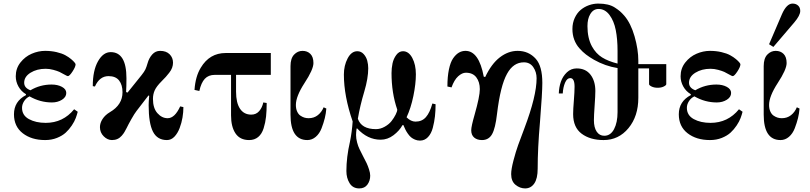

<svg xmlns="http://www.w3.org/2000/svg" viewBox="-20 -770 4522 1072"><path d="M58 -132Q58 -204 125 -239V-244Q98 -260 83 -287Q68 -314 68 -344Q68 -388 94 -421Q120 -454 157 -470Q194 -486 232 -486Q266 -486 296 -479Q326 -472 345 -461.5Q364 -451 377 -440Q390 -429 396 -421.5Q402 -414 402 -411Q402 -397 385 -371Q368 -345 359 -345Q355 -345 343 -352Q324 -363 312 -368.5Q300 -374 278 -380Q256 -386 235 -386Q186 -386 150.5 -364Q115 -342 115 -308Q115 -279 150 -266Q204 -298 268 -298Q302 -298 326 -285Q350 -272 350 -251Q350 -228 326 -213Q302 -198 270 -198Q204 -198 145 -232Q126 -223 114.5 -205Q103 -187 103 -168Q103 -126 141.5 -105Q180 -84 235 -84Q332 -84 394 -160L414 -146Q410 -130 403 -111Q396 -92 381 -69.5Q366 -47 347 -29.5Q328 -12 298 0Q268 12 232 12Q156 12 107 -26Q58 -64 58 -132Z M498 -289Q498 -376 527 -427.5Q556 -479 598 -479Q686 -479 686 -333Q686 -286 684 -256L692 -253L770 -350Q786 -370 792 -383Q798 -396 804 -417Q812 -446 830 -466Q848 -486 874 -486Q908 -486 927 -467Q946 -448 946 -420Q946 -406 941 -392Q936 -378 925 -364Q914 -350 906 -341Q898 -332 882 -316Q854 -288 844 -266Q834 -244 834 -218Q834 -166 859 -138Q884 -110 916 -110Q956 -110 986 -176L1004 -172Q1004 -144 999 -114Q994 -84 983 -55Q972 -26 954 -7Q936 12 912 12Q858 12 834 -35Q810 -82 810 -183Q810 -202 813 -235L809 -237L742 -150Q731 -136 713.5 -105Q696 -74 687 -55Q680 -42 675 -33Q670 -24 659.5 -12Q649 0 635.5 6Q622 12 605 12Q580 12 559 -9Q538 -30 538 -60Q538 -83 552.5 -105.5Q567 -128 594 -144Q664 -185 664 -255Q664 -296 645 -320.5Q626 -345 586 -345Q536 -345 510 -287Z M1066 -268Q1071 -343 1101 -392Q1150 -474 1240 -474H1492V-352H1298V-258Q1298 -196 1320 -163Q1342 -130 1383 -130Q1410 -130 1427 -149.5Q1444 -169 1450 -198L1469 -195Q1469 -152 1465.5 -119Q1462 -86 1452 -54Q1442 -22 1421.5 -5Q1401 12 1371 12Q1320 12 1295 -25Q1270 -62 1270 -126V-352H1179Q1144 -352 1123.5 -330Q1103 -308 1093 -262Z M1602 -130V-401Q1602 -444 1622 -465Q1642 -486 1669 -486Q1696 -486 1713 -469Q1730 -452 1730 -418Q1730 -382 1680 -306Q1632 -232 1632 -184Q1632 -163 1639 -147.5Q1646 -132 1657 -124.5Q1668 -117 1679 -113.5Q1690 -110 1703 -110Q1733 -110 1754.5 -127Q1776 -144 1787 -171L1802 -164Q1800 -137 1793.5 -110.5Q1787 -84 1775.5 -54Q1764 -24 1743 -6Q1722 12 1696 12Q1602 12 1602 -130Z M1900 -354Q1900 -404 1921 -444Q1942 -484 1975 -484Q1996 -484 2010.5 -468Q2025 -452 2030.5 -431Q2036 -410 2036 -389Q2036 -333 2014 -259Q1990 -179 1978 -107Q1998 -49 2079 -49Q2104 -49 2128 -62.5Q2152 -76 2166 -94Q2180 -112 2189 -130Q2198 -148 2198 -158Q2166 -251 2166 -362Q2166 -389 2171.5 -415.5Q2177 -442 2192.5 -463Q2208 -484 2230 -484Q2262 -484 2282 -446.5Q2302 -409 2302 -355Q2302 -302 2288 -234Q2274 -166 2250 -115Q2274 -91 2300 -91Q2336 -91 2358 -116Q2380 -141 2394 -192L2412 -188Q2412 -152 2408.5 -120.5Q2405 -89 2396.5 -56.5Q2388 -24 2369.5 -4.5Q2351 15 2325 15Q2310 15 2297 9.5Q2284 4 2275 -3.5Q2266 -11 2257 -24Q2248 -37 2243.5 -46.5Q2239 -56 2232 -72L2227 -71Q2210 -40 2177 -15Q2144 10 2105 10Q2032 10 1974 -53L1971 -52Q1968 -31 1968 -16Q1968 4 1974 26Q1980 48 1987 62Q1994 76 2006 100Q2020 126 2027 141Q2034 156 2040.5 176Q2047 196 2047 211Q2047 239 2031.5 260.5Q2016 282 1986 282Q1950 282 1932 253Q1914 224 1914 185Q1914 108 1934 21Q1945 -33 1949 -92Q1900 -234 1900 -354Z M2478 -287Q2478 -342 2486.5 -382.5Q2495 -423 2510 -444.5Q2525 -466 2542 -476Q2559 -486 2579 -486Q2654 -486 2681 -342L2689 -340Q2724 -414 2771 -450Q2818 -486 2870 -486Q2932 -486 2972 -441Q3008 -400 3008 -307Q3008 -252 2995 -90Q2982 58 2982 172Q2982 227 2963 254.5Q2944 282 2912 282Q2883 282 2858.5 262Q2834 242 2834 202Q2834 175 2847 125.5Q2860 76 2873 40Q2886 4 2908 -54Q2976 -234 2976 -333Q2976 -368 2957.5 -395Q2939 -422 2905 -422Q2846 -422 2811 -358Q2774 -292 2755 -134Q2746 -54 2727.5 -21Q2709 12 2671 12Q2644 12 2627.5 -2Q2611 -16 2611 -43Q2611 -64 2630 -130Q2659 -232 2659 -272Q2659 -312 2639.5 -338Q2620 -364 2581 -364Q2560 -364 2538 -344Q2516 -324 2501 -282Z M3100 -248Q3101 -283 3111.5 -313.5Q3122 -344 3145 -366Q3168 -388 3200 -388Q3250 -388 3277 -353Q3304 -318 3304 -262Q3304 -236 3300 -180Q3296 -124 3296 -99Q3296 -58 3311.5 -35Q3327 -12 3354 -12Q3389 -12 3408.5 -49Q3428 -86 3428 -144V-390Q3359 -401 3297 -436Q3271 -451 3252 -465.5Q3233 -480 3214.5 -501Q3196 -522 3186 -549Q3176 -576 3176 -608Q3176 -642 3189 -670Q3202 -698 3222.5 -715Q3243 -732 3268.5 -741Q3294 -750 3320 -750Q3350 -750 3373 -744.5Q3396 -739 3413.5 -727.5Q3431 -716 3441.5 -707Q3452 -698 3466 -682Q3502 -640 3523 -567Q3544 -494 3544 -431V-412H3700V-300Q3700 -294 3686 -287Q3672 -280 3652 -280Q3632 -280 3618 -287Q3604 -294 3604 -300V-388H3544V-224Q3544 -121 3489 -54.5Q3434 12 3350 12Q3275 12 3227.5 -23.5Q3180 -59 3180 -133Q3180 -160 3184 -208Q3188 -258 3188 -286Q3188 -334 3164 -334Q3146 -334 3135 -308.5Q3124 -283 3122 -248ZM3260 -624Q3260 -557 3285 -511Q3307 -471 3341.5 -449.5Q3376 -428 3428 -415V-486Q3428 -551 3418 -602Q3408 -653 3383 -686.5Q3358 -720 3322 -720Q3292 -720 3275 -690Q3260 -665 3260 -624Z M3770 -132Q3770 -204 3837 -239V-244Q3810 -260 3795 -287Q3780 -314 3780 -344Q3780 -388 3806 -421Q3832 -454 3869 -470Q3906 -486 3944 -486Q3978 -486 4008 -479Q4038 -472 4057 -461.5Q4076 -451 4089 -440Q4102 -429 4108 -421.5Q4114 -414 4114 -411Q4114 -397 4097 -371Q4080 -345 4071 -345Q4067 -345 4055 -352Q4036 -363 4024 -368.5Q4012 -374 3990 -380Q3968 -386 3947 -386Q3898 -386 3862.5 -364Q3827 -342 3827 -308Q3827 -279 3862 -266Q3916 -298 3980 -298Q4014 -298 4038 -285Q4062 -272 4062 -251Q4062 -228 4038 -213Q4014 -198 3982 -198Q3916 -198 3857 -232Q3838 -223 3826.5 -205Q3815 -187 3815 -168Q3815 -126 3853.5 -105Q3892 -84 3947 -84Q4044 -84 4106 -160L4126 -146Q4122 -130 4115 -111Q4108 -92 4093 -69.5Q4078 -47 4059 -29.5Q4040 -12 4010 0Q3980 12 3944 12Q3868 12 3819 -26Q3770 -64 3770 -132Z M4244 -130V-401Q4244 -444 4264 -465Q4284 -486 4311 -486Q4338 -486 4355 -469Q4372 -452 4372 -418Q4372 -382 4322 -306Q4274 -232 4274 -184Q4274 -163 4281 -147.5Q4288 -132 4299 -124.5Q4310 -117 4321 -113.5Q4332 -110 4345 -110Q4375 -110 4396.5 -127Q4418 -144 4429 -171L4444 -164Q4442 -137 4435.5 -110.5Q4429 -84 4417.5 -54Q4406 -24 4385 -6Q4364 12 4338 12Q4244 12 4244 -130ZM4274 -523 4346 -691Q4372 -750 4405 -750Q4424 -750 4436 -739Q4448 -728 4448 -709Q4448 -684 4415 -645L4298 -508Z"/></svg>

Font: Old Standard TT
Style: Bold
Weight: 700
Designer: Alexey Kryukov <alexios@thessalonica.org.ru>
Version: Version 2.2